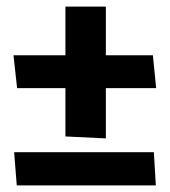

<svg xmlns="http://www.w3.org/2000/svg" viewBox="-20 -564 516 584"><path d="M455 -296H302V-143L179 -149V-296H32L21 -396H179V-544H302V-396H445ZM454 0H31L23 -101H448Z"/></svg>

Font: Palanquin Dark Medium
Style: Regular
Weight: 500
Designer: Pria Ravichandran
Version: Version 1.001